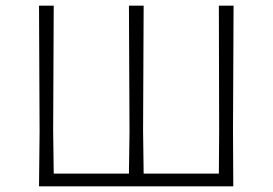

<svg xmlns="http://www.w3.org/2000/svg" viewBox="-20 -659 964 679"><path d="M118 0 120 -194 118 -639H170L168 -197L170 -45H436L438 -194L436 -639H488L486 -197L488 -45H754L755 -194L754 -639H806L804 -197L805 0Z"/></svg>

Font: t
Style: Regular
Weight: 300
Designer: Juan Pablo del Peral
Foundry: Huerta Tipografica
Version: Version 2.004; ttfautohint (v1.8.1)